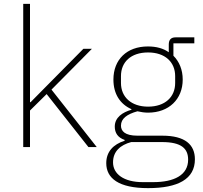

<svg xmlns="http://www.w3.org/2000/svg" viewBox="-20 -760 1049 992"><path d="M100 0H135V-189L221 -274L437 0H480L246 -297L455 -508H411L218 -313L138 -232H135V-740H100Z M987 63C987 -12 937 -59 819 -59H690C625 -59 605 -83 605 -111C605 -147 636 -170 690 -185C709 -181 725 -178 745 -178C852 -178 924 -247 924 -349C924 -400 906 -442 876 -472V-536H984V-567H887C863 -567 852 -554 852 -530V-490C824 -510 788 -520 744 -520C635 -520 566 -452 566 -349C566 -274 601 -222 659 -196V-193C613 -180 573 -153 573 -106C573 -73 589 -49 624 -37V-33C565 -14 529 24 529 83C529 161 593 212 745 212C900 212 987 165 987 63ZM952 65C952 145 879 181 772 181H717C620 181 564 139 564 79C564 22 602 -11 658 -26H817C918 -26 952 8 952 65ZM745 -209C658 -209 605 -259 605 -331V-367C605 -439 656 -489 745 -489C833 -489 885 -439 885 -367V-331C885 -259 833 -209 745 -209Z"/></svg>

Font: IBM Plex Thai ExtraLight
Style: Regular
Weight: 200
Designer: Mike Abbink, Paul van der Laan, Pieter van Rosmalen, Ben Mitchell, Mark Frömberg
Foundry: Bold Monday
Version: Version 1.0